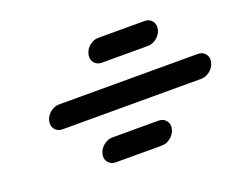

<svg xmlns="http://www.w3.org/2000/svg" viewBox="-112 -907 1365 1106"><g transform="rotate(-20 570.0 -354.0)"><path d="M1082.5 -425.3Q1111.8 -425.3 1128.4 -404.8Q1140.1 -389.6 1140.1 -370.6Q1140.1 -362.8 1138.2 -354.5Q1132.3 -325.2 1106.9 -304.4Q1081.5 -283.7 1052.2 -283.7H201.7Q172.4 -283.7 156.2 -304.7Q144.5 -319.8 144.5 -339.4Q144.5 -346.7 146 -354.5Q152.3 -383.8 177.5 -404.5Q202.6 -425.3 231.9 -425.3ZM738.8 -141.6Q768.1 -141.6 784.2 -121.1Q796.4 -106 796.4 -86.4Q796.4 -79.1 794.4 -70.8Q788.1 -41.5 762.9 -20.8Q737.8 0 708.5 0H425.3Q396 0 379.9 -21Q367.7 -35.6 367.7 -55.2Q367.7 -62.5 369.6 -70.8Q376 -100.1 401.1 -120.8Q426.3 -141.6 455.6 -141.6ZM545.9 -566.9Q516.6 -566.9 500 -587.9Q488.3 -602.5 488.3 -622.1Q488.3 -629.4 490.2 -637.7Q496.1 -667 521.2 -687.7Q546.4 -708.5 575.7 -708.5H858.9Q888.2 -708.5 904.8 -688Q916.5 -672.4 916.5 -652.8Q916.5 -645.5 915 -637.7Q908.7 -608.4 883.5 -587.6Q858.4 -566.9 829.1 -566.9Z"/></g></svg>

Font: Robtronika
Style: Italic
Weight: 400
Italic angle: -12°
Designer: GGBot
Version: 1.00